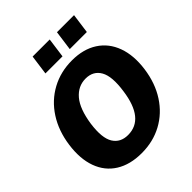

<svg xmlns="http://www.w3.org/2000/svg" viewBox="-259 -1108 1272 1272"><g transform="rotate(-45 377.5 -472.0)"><path d="M730 -369Q714 -254 658.5 -168.5Q603 -83 517 -36.5Q431 10 324 10Q216 10 142.5 -36Q69 -82 38 -167.5Q7 -253 23 -369Q39 -485 95 -571.5Q151 -658 238 -705Q325 -752 431 -752Q537 -752 610 -705Q683 -658 714.5 -571.5Q746 -485 730 -369ZM528 -366Q546 -489 513.5 -546Q481 -603 410 -603Q339 -603 290 -545.5Q241 -488 223 -366Q207 -247 240.5 -193Q274 -139 345 -139Q497 -139 528 -366ZM406 -815H246L265 -954H425ZM634 -815H474L493 -954H653Z"/></g></svg>

Font: Morrison ExtraBold
Style: Regular
Weight: 800
Designer: Pablo Impallari, Rodrigo Fuenzalida (Modified by Dan O. Williams)
Version: Version 0.03;June 6, 2019;FontCreator 11.5.0.2425 64-bit; tt